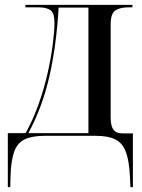

<svg xmlns="http://www.w3.org/2000/svg" viewBox="-20 -556 583 786"><path d="M12 210V-11H85Q116 -67 138.5 -131Q161 -195 175 -257Q189 -320 196 -374.5Q203 -429 203 -462Q203 -503 186.5 -514.5Q170 -526 136 -526H84V-536H522V-526H506Q472 -526 452.5 -513.5Q433 -501 433 -456V-77Q433 -41 444 -25.5Q455 -10 481 -10H524V210H514L512 168Q509 103 495.5 66.5Q482 30 452.5 15Q423 0 372 0H163Q111 0 81 14.5Q51 29 38 65Q25 101 23 166L22 210ZM96 -11H342V-525H220Q211 -369 182 -242.5Q153 -116 96 -11Z"/></svg>

Font: Noto Serif Display SemiCondensed
Style: Regular
Weight: 400
Width: 4
Designer: Monotype Design Team
Foundry: Monotype Imaging Inc.
Version: Version 2.009